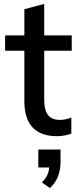

<svg xmlns="http://www.w3.org/2000/svg" viewBox="-20 -684 403 977"><path d="M270 9Q188 9 146 -35.5Q104 -80 104 -169V-426H6V-504H104V-637L205 -664V-504H345V-426H205V-178Q205 -122 225 -98Q245 -74 283 -74Q302 -74 316.5 -77.5Q331 -81 343 -86V-4Q328 2 308 5.5Q288 9 270 9ZM234 273 193 244Q216 221 223.5 200Q231 179 231 155L255 168H175V77H288V140Q288 179 275.5 212.5Q263 246 234 273Z"/></svg>

Font: Mulish ExtraLight SemiBold
Style: Regular
Weight: 600
Version: Version 3.603